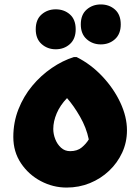

<svg xmlns="http://www.w3.org/2000/svg" viewBox="-20 -833 632 865"><path d="M40 -216Q40 -282 63 -340.5Q86 -399 125 -446Q164 -493 213 -526.5Q262 -560 313 -576H325Q389 -544 440.5 -489.5Q492 -435 522 -371Q552 -307 552 -246Q552 -192 530.5 -145.5Q509 -99 471.5 -63.5Q434 -28 385 -8Q336 12 280 12Q219 12 164 -17Q109 -46 74.5 -97.5Q40 -149 40 -216ZM220 -252Q220 -229 229 -206Q238 -183 255 -167.5Q272 -152 296 -152Q328 -152 348 -168.5Q368 -185 380 -205Q369 -258 340.5 -307.5Q312 -357 282 -391Q251 -359 235.5 -322.5Q220 -286 220 -252ZM434 -633Q397 -633 370.5 -656.5Q344 -680 344 -723Q344 -767 370.5 -790Q397 -813 434 -813Q472 -813 498 -790Q524 -767 524 -723Q524 -680 498 -656.5Q472 -633 434 -633ZM231 -611Q194 -611 167.5 -634.5Q141 -658 141 -701Q141 -745 167.5 -768Q194 -791 231 -791Q269 -791 295 -768Q321 -745 321 -701Q321 -658 295 -634.5Q269 -611 231 -611Z"/></svg>

Font: Kufam Black
Style: Regular
Weight: 900
Designer: Wael Morcos, Artur Schmal
Foundry: Original Type
Version: Version 1.301; ttfautohint (v1.8.3)